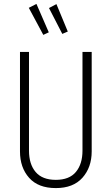

<svg xmlns="http://www.w3.org/2000/svg" viewBox="-20 -949 569 980"><path d="M448 -176Q448 -95 401 -42Q354 11 265 11Q175 11 128.5 -41.5Q82 -94 82 -176V-684H128V-180Q128 -111 162 -71Q196 -31 265 -31Q334 -31 367.5 -71.5Q401 -112 401 -180V-684H448ZM166 -929 229 -784 201 -771 127 -909ZM268 -928 326 -788 298 -776 230 -908Z"/></svg>

Font: Fira Sans Extra Condensed ExtraLight
Style: Regular
Weight: 275
Width: 1
Designer: Carrois Corporate & Edenspiekermann AG
Foundry: Carrois Corporate GbR & Edenspiekermann AG
Version: Version 4.203